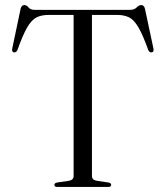

<svg xmlns="http://www.w3.org/2000/svg" viewBox="-20 -739 655 759"><path d="M117.5 -700H493.5Q511 -700 520.2 -709.5Q529.5 -719 538.5 -719Q549.5 -719 553 -704.5L586.5 -547.5Q589.5 -534 580 -532Q570.5 -530.5 566 -541.5Q544.5 -601.5 527 -631.2Q509.5 -661 490 -670.5Q470.5 -680 442.5 -680H343.5V-43Q343.5 -27 364.5 -24L409 -17.5Q419.5 -15.5 419.5 -8Q419.5 0 408 0H206.5Q195 0 195 -8Q195 -15.5 206 -17.5L250.5 -24Q271 -27 271 -43V-680H172Q143.5 -680 124 -670Q104.5 -660 87.2 -630.2Q70 -600.5 49 -541.5Q44 -530.5 35 -532Q25.5 -534 28.5 -547.5L61.5 -704.5Q65.5 -719 76 -719Q85 -719 92.8 -709.5Q100.5 -700 117.5 -700Z"/></svg>

Font: Fraunces 72pt S000 Light
Style: Regular
Weight: 300
Version: Version 1.000; ttfautohint (v1.8.3)